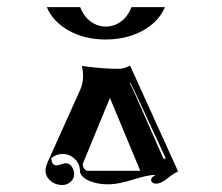

<svg xmlns="http://www.w3.org/2000/svg" viewBox="-20 -665 636 550"><path d="M110.4 -176.8Q110.4 -186.5 116.9 -201.4L210.2 -408.7Q218 -426.3 218 -448Q218 -462.6 214.1 -476.1Q273.9 -467.8 320.3 -467.8Q328.1 -467.8 337.4 -470.6Q346.7 -473.4 352.5 -477.3L490.2 -173.8Q482.4 -170.7 473.4 -164.3Q464.4 -158 457.9 -152.6Q451.4 -147.2 443 -143.1Q434.6 -138.9 426.8 -138.9Q421.1 -138.9 417 -142Q412.8 -145 412.8 -149.4Q412.8 -153.8 416 -157Q419.2 -160.2 425.8 -164.1Q412.6 -164.1 394.5 -159.8Q376.5 -155.5 361.1 -150.5Q345.7 -145.5 325.8 -141.2Q305.9 -137 289.3 -137Q267.6 -137 249 -142.2Q230.5 -147.5 219.7 -156.4Q209 -165.3 209 -175.8Q209 -195.1 194.3 -209.5Q179.7 -223.9 159.2 -223.9Q141.1 -223.9 127.2 -212.2Q127.2 -191.4 142.3 -191.2Q147.5 -191.2 155.2 -194.2Q162.8 -197.3 168 -197.3Q179.4 -197.3 185.9 -187.3Q192.4 -177.2 192.4 -166.3Q192.4 -153.3 182.4 -144.2Q172.4 -135 158.2 -135Q138.4 -135 124.4 -147.2Q110.4 -159.4 110.4 -176.8ZM217 -195.3Q217 -182.1 228.5 -175.8H381.8L294.9 -384.5ZM351.3 -428.2 362.1 -406.2 448.2 -210.7H455.1L364.3 -406.7L353.3 -428.2ZM114 -644.5H209.7Q220.7 -616.9 240.4 -602.9Q260 -588.9 283.2 -588.9Q306.4 -588.9 326 -602.9Q345.7 -616.9 356.7 -644.5H452.4Q440.7 -616.5 415.5 -595.3Q390.4 -574.2 356.1 -563Q321.8 -551.8 283.2 -551.8Q222.9 -551.8 177.2 -577.3Q131.6 -602.8 114 -644.5Z"/></svg>

Font: AgreloyInT3
Style: Medium
Weight: 400
Designer: gluk
Foundry: gluk
Version: Version 0.27